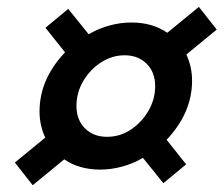

<svg xmlns="http://www.w3.org/2000/svg" viewBox="-20 -657 656 563"><path d="M293.7 -255.8Q331.6 -255.8 363.3 -276.7Q395.1 -297.7 415 -331.6Q435 -365.6 435 -404.4Q435 -445.3 410 -470.1Q385 -494.9 345.4 -494.9Q308.5 -494.9 276.3 -474Q244 -453.1 224.1 -419.3Q204.2 -385.5 204.2 -346.3Q204.2 -305.5 229.2 -280.6Q254.2 -255.8 293.7 -255.8ZM75.9 -113.9 23.6 -180.4 112.7 -253.5Q95.9 -289.5 95.9 -330.3Q95.9 -424.7 170.7 -503.5L113.3 -575.6L180.1 -630.9L240 -556.6Q268.2 -573.1 300.6 -582.1Q332.9 -591 365.1 -591Q427.2 -591 470.6 -560.9L563.2 -636.8L615.5 -570.3L526.5 -497.2Q543.2 -461.2 543.2 -420.4Q543.2 -326 468.5 -247.2L525.8 -175.1L459 -119.8L399.1 -194.1Q371.5 -177.6 338.9 -168.7Q306.2 -159.7 274.1 -159.7Q211.9 -159.7 168.5 -189.8Z"/></svg>

Font: Wix Madefor Text
Style: Italic
Weight: 400
Italic angle: -12°
Designer: Dalton Maag Ltd
Foundry: Dalton Maag Ltd
Version: Version 3.100